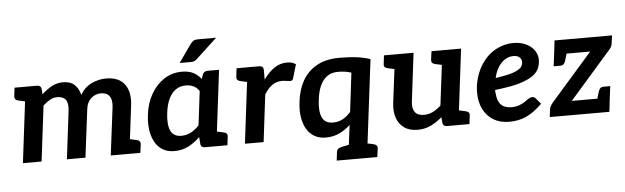

<svg xmlns="http://www.w3.org/2000/svg" viewBox="-53 -932 4233 1300"><g transform="rotate(-5 2063.5 -282.0)"><path d="M70 0 133 -514H211Q236 -514 240 -491L243 -453Q274 -482 309.5 -502Q345 -522 389 -522Q438 -522 466 -495.5Q494 -469 504 -426Q533 -476 581 -499Q629 -522 680 -522Q766 -522 805.5 -470Q845 -418 834 -327L794 0H667L708 -327Q713 -375 695 -400Q677 -425 636 -425Q599 -425 570 -399Q541 -373 536 -327L495 0H369L409 -327Q415 -378 397.5 -401.5Q380 -425 340 -425Q314 -425 290 -411.5Q266 -398 243 -376L197 0ZM158 -514 132 -413 77 -425Q63 -428 56.5 -435Q50 -442 51 -456L58 -514ZM769 0 794 -101 850 -89Q864 -86 870.5 -79Q877 -72 876 -58L868 0Z M1100 8Q1040 8 1001.5 -25.5Q963 -59 947.5 -118Q932 -177 942 -255Q951 -331 985.5 -391.5Q1020 -452 1074 -487.5Q1128 -523 1196 -523Q1242 -523 1273 -507Q1304 -491 1326 -462L1336 -491Q1345 -514 1370 -514H1448L1385 0H1307Q1281 0 1278 -23L1274 -72Q1238 -36 1195 -14Q1152 8 1100 8ZM1155 -91Q1191 -91 1221 -107Q1251 -123 1277 -152L1305 -383Q1287 -408 1264.5 -418Q1242 -428 1214 -428Q1175 -428 1146 -408Q1117 -388 1098.5 -349.5Q1080 -311 1073 -255Q1063 -175 1082.5 -133Q1102 -91 1155 -91ZM1361 0 1386 -101 1442 -89Q1456 -86 1462.5 -79Q1469 -72 1467 -58L1460 0ZM1324 -732H1447L1306 -601Q1296 -591 1286.5 -587Q1277 -583 1262 -583H1186L1272 -705Q1282 -718 1292.5 -725Q1303 -732 1324 -732Z M1579 0 1642 -514H1717Q1736 -514 1743 -506.5Q1750 -499 1750 -482V-421Q1784 -469 1823.5 -496Q1863 -523 1910 -523Q1929 -523 1944 -518.5Q1959 -514 1970 -506L1942 -412Q1940 -403 1933.5 -399.5Q1927 -396 1920 -396Q1915 -396 1897.5 -399Q1880 -402 1866 -402Q1828 -402 1798.5 -381Q1769 -360 1745 -320L1706 0ZM1667 -514 1641 -413 1586 -425Q1572 -428 1565.5 -435Q1559 -442 1560 -456L1567 -514Z M2267 168 2296 -65Q2262 -33 2221 -13.5Q2180 6 2129 6Q2070 6 2031.5 -27Q1993 -60 1977.5 -118.5Q1962 -177 1972 -252Q1981 -331 2015 -392Q2049 -453 2111.5 -488.5Q2174 -524 2269 -524Q2300 -524 2335.5 -522Q2371 -520 2407 -514Q2443 -508 2476 -497L2394 168ZM2185 -91Q2223 -91 2251.5 -106.5Q2280 -122 2307 -152L2339 -417Q2312 -425 2292 -427.5Q2272 -430 2248 -430Q2207 -430 2177 -410Q2147 -390 2128.5 -351Q2110 -312 2103 -254Q2093 -174 2112.5 -132.5Q2132 -91 2185 -91ZM2188 168 2195 110Q2197 96 2205.5 89Q2214 82 2228 79L2286 67L2287 168ZM2365 168 2390 67 2446 79Q2459 82 2466 89Q2473 96 2472 110L2464 168Z M2753 8Q2697 8 2661.5 -17.5Q2626 -43 2611 -86.5Q2596 -130 2603 -187L2644 -514H2770L2730 -187Q2724 -140 2742.5 -114.5Q2761 -89 2804 -89Q2836 -89 2864.5 -103Q2893 -117 2920 -142L2966 -514H3093L3030 0H2952Q2927 0 2923 -23L2920 -63Q2884 -32 2843.5 -12Q2803 8 2753 8ZM3006 0 3031 -101 3087 -89Q3100 -86 3107 -79Q3114 -72 3112 -58L3105 0ZM2668 -514 2643 -413 2587 -425Q2573 -428 2566.5 -435Q2560 -442 2562 -456L2569 -514ZM2991 -514 2966 -413 2910 -425Q2896 -428 2889.5 -435Q2883 -442 2884 -456L2892 -514Z M3375 8Q3313 8 3268.5 -19Q3224 -46 3199.5 -94.5Q3175 -143 3175 -206Q3175 -226 3177 -246.5Q3179 -267 3184 -286Q3193 -325 3209.5 -360Q3226 -395 3250 -424Q3262 -439 3275.5 -452Q3289 -465 3304 -475Q3334 -496 3371 -508.5Q3408 -521 3449 -521Q3497 -521 3534 -503.5Q3571 -486 3591 -456.5Q3611 -427 3611 -394Q3611 -360 3597.5 -331.5Q3584 -303 3548 -280Q3524 -265 3489.5 -252.5Q3455 -240 3407.5 -231Q3360 -222 3298 -215Q3298 -209 3298.5 -201.5Q3299 -194 3300 -191Q3303 -140 3327.5 -114.5Q3352 -89 3400 -89Q3428 -89 3451.5 -97.5Q3475 -106 3491 -117Q3499 -123 3508 -129.5Q3517 -136 3526 -140.5Q3535 -145 3545 -145Q3558 -145 3567 -134L3600 -95Q3548 -43 3495.5 -17.5Q3443 8 3375 8ZM3309 -295Q3347 -301 3376.5 -307Q3406 -313 3427 -320Q3448 -327 3463 -336Q3482 -346 3489.5 -360Q3497 -374 3497 -389Q3497 -406 3483 -419.5Q3469 -433 3442 -433Q3409 -433 3382.5 -415.5Q3356 -398 3337 -367Q3318 -336 3309 -295Z M3651 0 3657 -52Q3658 -61 3664 -72.5Q3670 -84 3679 -95L3962 -418H3717L3728 -514H4119L4112 -462Q4111 -449 4104.5 -437Q4098 -425 4089 -416L3809 -96H4067L4056 0ZM3808 -440 3787 -369Q3783 -356 3775 -348Q3767 -340 3753 -340H3707L3717 -418ZM3976 -73 3997 -144Q4001 -157 4009 -165Q4017 -173 4031 -173H4077L4067 -95Z"/></g></svg>

Font: Aleo
Style: Bold Italic
Weight: 700
Italic angle: -7°
Version: Version 2.001;gftools[0.9.29]